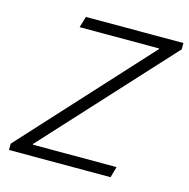

<svg xmlns="http://www.w3.org/2000/svg" viewBox="-98 -751 834 847"><g transform="rotate(15 318.5 -327.5)"><path d="M16.1 0V-28.8L540 -601.1V-604H176.8L191.9 -654.8H637.2V-626L111.8 -53.2V-49.8H494.1L480 0Z"/></g></svg>

Font: IntelOne Mono Light
Style: Italic
Weight: 300
Italic angle: -16°
Designer: Fred Shallcrass
Foundry: Frere-Jones Type LLC
Version: Version 1.200;hotconv 1.1.0;makeotfexe 2.6.0;FJTRelease1.2